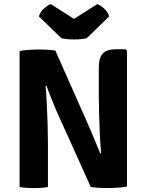

<svg xmlns="http://www.w3.org/2000/svg" viewBox="-20 -936 734 961"><path d="M78 -680.5Q96 -684.5 124.8 -686.5Q153.5 -688.5 168.5 -688.5Q183.5 -688.5 208 -687.5Q232.5 -686.5 257 -683L218.5 -509L208 -506Q212 -464.5 214.5 -412.2Q217 -360 218.5 -307.8Q220 -255.5 220 -214.5V0Q201.5 3.5 183.2 4.5Q165 5.5 150.5 5.5Q137 5.5 116.5 4.5Q96 3.5 78 0ZM269 -366.5Q252 -405 237.5 -441.8Q223 -478.5 212 -507.5L141.5 -589.5L257 -683L419 -317.5Q438 -274 454.5 -234.2Q471 -194.5 482.5 -166.5L559.5 -83L434.5 0ZM615.5 -682.5V-2.5Q597 1.5 568 3.5Q539 5.5 523.5 5.5Q508 5.5 483.8 4.5Q459.5 3.5 434.5 0L475 -165L486 -168.5Q482 -214 479.5 -268Q477 -322 475.8 -372.2Q474.5 -422.5 474.5 -457V-597Q474.5 -648 495 -668.8Q515.5 -689.5 559.5 -689.5H608.5ZM467 -915.5Q482 -910 500.8 -893.5Q519.5 -877 526.5 -854L413 -744Q400.5 -741.5 384 -740Q367.5 -738.5 350.5 -738.5Q333.5 -738.5 317.2 -740Q301 -741.5 288 -744L174.5 -854Q181.5 -877 200.2 -893.5Q219 -910 234 -915.5L350.5 -841.5Z"/></svg>

Font: Signika Negative Light
Style: Bold
Weight: 700
Version: Version 2.001